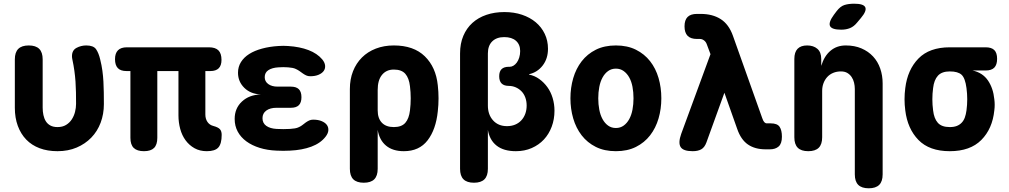

<svg xmlns="http://www.w3.org/2000/svg" viewBox="-20 -805 5440 1035"><path d="M60 -485Q60 -523 78.5 -541.5Q97 -560 135 -560Q173 -560 191.5 -541.5Q210 -523 210 -485V-225Q210 -204 214 -185Q218 -166 227 -151.5Q236 -137 251.5 -128.5Q267 -120 290 -120Q317 -120 336 -131.5Q355 -143 367 -161.5Q379 -180 384.5 -202Q390 -224 390 -245Q390 -278 389.5 -307.5Q389 -337 387 -365.5Q385 -394 381 -423Q377 -452 370 -485Q369 -490 368.5 -493.5Q368 -497 368 -502Q368 -534 392.5 -547Q417 -560 445 -560Q484 -560 498 -539.5Q512 -519 520 -485Q528 -453 532 -423.5Q536 -394 537.5 -365Q539 -336 539.5 -306.5Q540 -277 540 -244Q540 -190 522.5 -143.5Q505 -97 472 -63Q439 -29 393 -9.5Q347 10 290 10Q236 10 193.5 -6Q151 -22 121.5 -52.5Q92 -83 76 -126.5Q60 -170 60 -224Z M1095 10Q1057 10 1028.5 -6Q1000 -22 980.5 -48.5Q961 -75 951.5 -110Q942 -145 942 -183V-422H828V-62Q828 -25 810.5 -7.5Q793 10 756 10Q719 10 701 -7.5Q683 -25 683 -62V-422H662Q630 -422 615 -438Q600 -454 600 -486Q600 -518 616 -534Q632 -550 664 -550H1106Q1141 -550 1157.5 -533.5Q1174 -517 1174 -482Q1174 -452 1159 -437Q1144 -422 1114 -422H1087V-188Q1087 -164 1098.5 -147.5Q1110 -131 1130 -126Q1156 -119 1165.5 -108.5Q1175 -98 1175 -78Q1175 -30 1157 -10Q1139 10 1095 10Z M1717 -485Q1731 -468 1732.5 -451.5Q1734 -435 1725 -422.5Q1716 -410 1697.5 -402Q1679 -394 1652 -394Q1640 -394 1630.5 -398.5Q1621 -403 1612.5 -409Q1604 -415 1595 -421.5Q1586 -428 1575 -433Q1567 -437 1556.5 -439Q1546 -441 1533 -442Q1520 -443 1507 -443Q1494 -443 1481 -442Q1447 -440 1427 -427Q1407 -414 1407 -389Q1407 -366 1426 -352Q1445 -338 1477 -338H1548Q1577 -338 1591 -324Q1605 -310 1605 -281Q1605 -252 1591 -238Q1577 -224 1548 -224H1471Q1436 -224 1415.5 -209Q1395 -194 1395 -168Q1395 -141 1415.5 -126.5Q1436 -112 1471 -110Q1489 -109 1507 -109Q1525 -109 1543 -110Q1558 -111 1570 -113Q1582 -115 1592 -120Q1603 -125 1611.5 -132Q1620 -139 1628.5 -145Q1637 -151 1646.5 -155.5Q1656 -160 1668 -160Q1695 -160 1714 -152Q1733 -144 1742 -131.5Q1751 -119 1750 -102.5Q1749 -86 1735 -68Q1708 -33 1658.5 -14.5Q1609 4 1543 7Q1525 8 1507 8Q1489 8 1471 7Q1421 5 1379.5 -8Q1338 -21 1308 -43Q1278 -65 1261.5 -95.5Q1245 -126 1245 -164Q1245 -221 1284 -257.5Q1323 -294 1386 -296Q1331 -298 1297 -331.5Q1263 -365 1263 -413Q1263 -445 1279 -470.5Q1295 -496 1323.5 -514Q1352 -532 1392.5 -543Q1433 -554 1481 -557Q1494 -558 1507 -558Q1520 -558 1533 -557Q1596 -553 1643 -535Q1690 -517 1717 -485Z M1941 180Q1903 180 1884.5 161.5Q1866 143 1866 105V-325Q1866 -378 1883 -421Q1900 -464 1931 -495Q1962 -526 2006 -543Q2050 -560 2103 -560Q2210 -560 2270 -501.5Q2330 -443 2340 -345Q2344 -310 2344 -275Q2344 -240 2340 -205Q2330 -107 2285 -48.5Q2240 10 2157 10Q2097 10 2061 -20Q2025 -50 2016 -105V105Q2016 143 1997.5 161.5Q1979 180 1941 180ZM2103 -120Q2145 -120 2165 -143Q2185 -166 2190 -210Q2194 -242 2194 -275Q2194 -308 2190 -340Q2185 -384 2165 -407Q2145 -430 2103 -430Q2082 -430 2066 -422.5Q2050 -415 2038.5 -400.5Q2027 -386 2021.5 -366Q2016 -346 2016 -320V-210Q2016 -167 2038.5 -143.5Q2061 -120 2103 -120Z M2535 180Q2497 180 2478.5 161.5Q2460 143 2460 105V-517Q2460 -570 2477.5 -611.5Q2495 -653 2526.5 -681.5Q2558 -710 2602 -725Q2646 -740 2699 -740Q2751 -740 2794 -725.5Q2837 -711 2868 -685Q2899 -659 2916.5 -622.5Q2934 -586 2934 -542Q2934 -489 2905.5 -452Q2877 -415 2832 -405V-403Q2862 -397 2887 -379Q2912 -361 2930.5 -335.5Q2949 -310 2959 -277Q2969 -244 2969 -208Q2969 -162 2954 -122Q2939 -82 2912 -53Q2885 -24 2846.5 -7Q2808 10 2761 10Q2695 10 2657 -20Q2619 -50 2610 -105V105Q2610 143 2591.5 161.5Q2573 180 2535 180ZM2723 -445H2728Q2738 -445 2748 -451Q2758 -457 2766 -468Q2774 -479 2779 -495Q2784 -511 2784 -530Q2784 -565 2761.5 -585Q2739 -605 2698 -605Q2657 -605 2633.5 -582Q2610 -559 2610 -517V-236Q2610 -187 2638 -156Q2666 -125 2713 -125Q2737 -125 2756.5 -133Q2776 -141 2790 -156Q2804 -171 2811.5 -191.5Q2819 -212 2819 -236Q2819 -260 2811.5 -280Q2804 -300 2790.5 -313.5Q2777 -327 2759.5 -334.5Q2742 -342 2722 -342H2723Q2697 -342 2684 -355Q2671 -368 2671 -394Q2671 -420 2684 -432.5Q2697 -445 2723 -445Z M3300 10Q3238 10 3192 -13Q3146 -36 3115.5 -75.5Q3085 -115 3070 -166.5Q3055 -218 3055 -275Q3055 -332 3070 -383.5Q3085 -435 3115.5 -474.5Q3146 -514 3192 -537Q3238 -560 3300 -560Q3362 -560 3408 -537Q3454 -514 3484.5 -475Q3515 -436 3530 -384.5Q3545 -333 3545 -275Q3545 -218 3530 -166.5Q3515 -115 3484.5 -75.5Q3454 -36 3408 -13Q3362 10 3300 10ZM3300 -115Q3324 -115 3342 -128Q3360 -141 3372 -163Q3384 -185 3389.5 -214Q3395 -243 3395 -275Q3395 -308 3389.5 -337Q3384 -366 3372 -387.5Q3360 -409 3342 -422Q3324 -435 3300 -435Q3276 -435 3258 -422Q3240 -409 3228 -387Q3216 -365 3210.5 -336Q3205 -307 3205 -275Q3205 -243 3210.5 -214Q3216 -185 3228 -163Q3240 -141 3258 -128Q3276 -115 3300 -115Z M3788 -37Q3778 -10 3760 0Q3742 10 3714 10Q3663 10 3649 -12.5Q3635 -35 3652 -83L3810 -513L3789 -569Q3784 -581 3774 -588Q3764 -595 3753 -595H3737Q3703 -595 3686.5 -612Q3670 -629 3670 -663Q3670 -697 3686.5 -713.5Q3703 -730 3737 -730H3757Q3821 -730 3865 -702Q3909 -674 3931 -612L4089 -168Q4094 -153 4100 -146.5Q4106 -140 4114 -140H4135Q4170 -140 4182.5 -121.5Q4195 -103 4195 -68Q4195 -31 4177.5 -15.5Q4160 0 4130 0H4107Q4050 0 4012 -26Q3974 -52 3954 -110L3885 -305Z M4412 -315V-65Q4412 -27 4393.5 -8.5Q4375 10 4337 10Q4299 10 4280.5 -8.5Q4262 -27 4262 -65V-487Q4262 -524 4279.5 -542Q4297 -560 4331 -560Q4365 -560 4386 -542Q4407 -524 4407 -487V-450Q4423 -503 4457 -531.5Q4491 -560 4539 -560Q4587 -560 4624 -544Q4661 -528 4686.5 -500.5Q4712 -473 4725 -435.5Q4738 -398 4738 -355V135Q4738 173 4719.5 191.5Q4701 210 4663 210Q4625 210 4606.5 191.5Q4588 173 4588 135V-325Q4588 -342 4584 -359Q4580 -376 4571 -389.5Q4562 -403 4548 -411.5Q4534 -420 4513 -420Q4490 -420 4471 -412Q4452 -404 4439 -389.5Q4426 -375 4419 -356Q4412 -337 4412 -315ZM4600 -683Q4583 -662 4562 -653.5Q4541 -645 4515 -645Q4464 -645 4454.5 -664.5Q4445 -684 4475 -725L4490 -745Q4510 -771 4532 -778Q4554 -785 4585 -785Q4636 -785 4644.5 -765.5Q4653 -746 4621 -708Z M5293 -425H5223Q5277 -413 5305.5 -371.5Q5334 -330 5340 -270Q5342 -255 5342 -240Q5342 -225 5340 -210Q5330 -111 5270 -50.5Q5210 10 5100 10Q4990 10 4931 -50.5Q4872 -111 4860 -210Q4856 -240 4856 -270Q4856 -300 4860 -330Q4872 -429 4931 -489.5Q4990 -550 5100 -550H5293Q5325 -550 5340 -535Q5355 -520 5355 -488Q5355 -456 5340 -440.5Q5325 -425 5293 -425ZM5100 -120Q5122 -120 5137.5 -126Q5153 -132 5164 -143.5Q5175 -155 5181 -171.5Q5187 -188 5190 -210Q5194 -240 5194 -270Q5194 -300 5190 -330Q5183 -384 5163.5 -402Q5144 -420 5100 -420Q5057 -420 5036 -397Q5015 -374 5010 -330Q5006 -300 5006 -270Q5006 -240 5010 -210Q5015 -166 5035.5 -143Q5056 -120 5100 -120Z"/></svg>

Font: Maple Mono NL ExtraBold
Style: Regular
Weight: 800
Monospace: yes
Designer: subframe7536
Version: Version 7.000